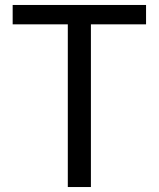

<svg xmlns="http://www.w3.org/2000/svg" viewBox="-20 -753 639 773"><path d="M253 0V-655H31V-733H568V-655H346V0Z"/></svg>

Font: Noto Sans TC
Style: Regular
Weight: 400
Designer: Ryoko NISHIZUKA  (kana, bopomofo & ideographs); Paul D. Hunt (Latin, Greek & Cyrillic); Sandoll Communications , Soo-you
Foundry: Adobe
Version: Version 2.004-H2;hotconv 1.0.118;makeotfexe 2.5.65603